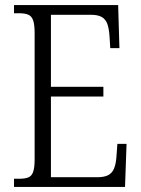

<svg xmlns="http://www.w3.org/2000/svg" viewBox="-20 -734 555 754"><path d="M35 0V-32H55Q77 -32 90.5 -37Q104 -42 110 -58.5Q116 -75 116 -108V-603Q116 -638 110 -654.5Q104 -671 90.5 -676.5Q77 -682 55 -682H35V-714H444L449 -545H413L410 -593Q408 -622 401.5 -640Q395 -658 380 -667Q365 -676 336 -676H180V-393H386V-355H180V-38H361Q390 -38 405.5 -46.5Q421 -55 428 -72.5Q435 -90 437 -115L441 -169H477L471 0Z"/></svg>

Font: Noto Serif Ethiopic Condensed Light
Style: Regular
Weight: 300
Width: 3
Designer: Monotype Design Team
Foundry: Monotype Imaging Inc.
Version: Version 2.102